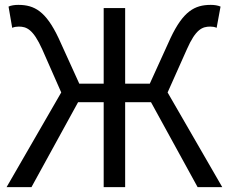

<svg xmlns="http://www.w3.org/2000/svg" viewBox="-20 -767 938 787"><path d="M7 0H109L300 -348H405V0H493V-348H599L790 0H891L667 -388L746 -565C782 -647 809 -658 842 -658C849 -658 860 -657 868 -653L884 -740C873 -745 858 -747 844 -747C778 -747 731 -721 679 -611L594 -424H493V-734H405V-424H305L220 -611C168 -721 121 -747 55 -747C41 -747 25 -745 15 -740L30 -653C39 -657 50 -658 57 -658C89 -658 116 -647 153 -565L231 -388Z"/></svg>

Font: Source Han Sans HK
Style: Regular
Weight: 400
Designer: Ryoko NISHIZUKA 西塚涼子 (kana, bopomofo & ideographs); Paul D. Hunt (Latin, Greek & Cyrillic); Sandoll Communications 산돌커뮤니
Foundry: Adobe
Version: Version 2.000;hotconv 1.0.107;makeotfexe 2.5.65593